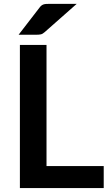

<svg xmlns="http://www.w3.org/2000/svg" viewBox="-20 -950 560 970"><path d="M504 -111V0H80.5V-723H215V-111ZM367.5 -930.5 205.5 -787.5Q195.5 -778.5 186.5 -776.5Q177.5 -774.5 163.5 -774.5H74L178.5 -910Q183.5 -917 188.5 -921.2Q193.5 -925.5 199.5 -927.5Q205.5 -929.5 212.8 -930Q220 -930.5 230 -930.5Z"/></svg>

Font: LatoLatin
Style: Bold
Weight: 700
Designer: Lukasz Dziedzic with Adam Twardoch and Botio Nikoltchev
Foundry: tyPoland Lukasz Dziedzic
Version: Version 2.015; 2015-08-06; http://www.latofonts.com/